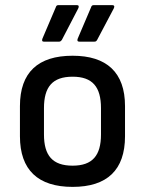

<svg xmlns="http://www.w3.org/2000/svg" viewBox="-20 -719 567 751"><path d="M152 -556H210C216 -556 218 -558 222 -563L286 -686C290 -694 288 -699 281 -699H209C203 -699 200 -697 198 -690L146 -568C143 -560 145 -556 152 -556ZM291 -556H348C355 -556 357 -558 360 -563L425 -686C429 -694 427 -699 419 -699H348C341 -699 338 -697 336 -690L284 -568C281 -560 283 -556 291 -556ZM264 12C399 12 469 -54 469 -186V-304C469 -436 397 -501 264 -501C129 -501 58 -436 58 -304V-186C58 -54 129 12 264 12ZM264 -71C185 -71 152 -111 152 -193V-296C152 -379 185 -419 264 -419C342 -419 375 -379 375 -296V-193C375 -111 342 -71 264 -71Z"/></svg>

Font: Sofia Sans Cond SemiBold
Style: Regular
Weight: 600
Width: 3
Designer: Botio Nikoltchev, Ani Petrova
Foundry: lettersoup
Version: Version 4.100